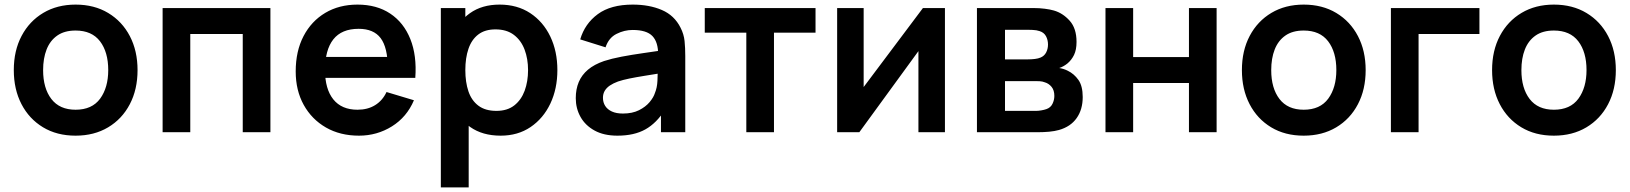

<svg xmlns="http://www.w3.org/2000/svg" viewBox="-20 -575 7087 835"><path d="M308.7 15Q227.4 15 167 -21.5Q106.6 -58 73.3 -122.3Q40 -186.6 40 -270.2Q40 -354.8 74 -419Q108 -483.2 168.5 -519.1Q228.9 -555 308.7 -555Q390 -555 450.6 -518.5Q511.2 -482.1 544.7 -417.9Q578.2 -353.7 578.2 -270.2Q578.2 -185.9 544.5 -121.7Q510.8 -57.4 450.1 -21.2Q389.4 15 308.7 15ZM308.7 -97.8Q380.2 -97.8 415.5 -146Q450.7 -194.2 450.7 -270.2Q450.7 -348.6 415 -395.4Q379.3 -442.2 308.7 -442.2Q260.2 -442.2 229 -420.3Q197.8 -398.5 182.6 -359.8Q167.5 -321.2 167.5 -270.2Q167.5 -191.4 203.3 -144.6Q239.2 -97.8 308.7 -97.8Z M807.5 0H687.2V-540H1156V0H1035.7V-427.2H807.5Z M1541.3 15Q1459.4 15 1397.5 -20.5Q1335.6 -56.1 1300.8 -119Q1266 -182 1266 -264.2Q1266 -352.7 1300.1 -417.9Q1334.2 -483.2 1394.7 -519.1Q1455.2 -555 1534.7 -555Q1618.4 -555 1677.2 -515.8Q1735.9 -476.7 1764.5 -405.2Q1793.2 -333.7 1786.1 -236.3H1666.5V-280.3Q1666 -368.5 1635.5 -409.1Q1605 -449.7 1539.7 -449.7Q1465.8 -449.7 1429.6 -403.8Q1393.5 -358 1393.5 -270Q1393.5 -187.8 1429.6 -142.8Q1465.8 -97.8 1534.7 -97.8Q1579.2 -97.8 1611.3 -117.7Q1643.5 -137.5 1661 -174.8L1780.2 -139Q1749.2 -65.8 1684.4 -25.4Q1619.5 15 1541.3 15ZM1727.2 -236.3H1355.5V-327.5H1727.2Z M2157.3 15Q2078.3 15 2025 -22.6Q1971.7 -60.2 1944.6 -124.7Q1917.5 -189.2 1917.5 -270.2Q1917.5 -351.3 1944.4 -415.8Q1971.3 -480.2 2023.7 -517.6Q2076.1 -555 2152.8 -555Q2229.5 -555 2285.9 -517.9Q2342.2 -480.8 2373.1 -416.5Q2404 -352.2 2404 -270.2Q2404 -189.2 2373.5 -124.6Q2342.9 -60.1 2287.5 -22.5Q2232.2 15 2157.3 15ZM2018.3 240H1897.2V-540H2003.7V-160.8H2018.3ZM2139 -92.8Q2186.1 -92.8 2216.5 -116.5Q2246.8 -140.2 2261.7 -180.4Q2276.5 -220.7 2276.5 -270.2Q2276.5 -319.2 2261.4 -359.3Q2246.2 -399.5 2214.9 -423.3Q2183.5 -447.2 2134.8 -447.2Q2088.9 -447.2 2059.9 -424.9Q2030.9 -402.7 2017.3 -362.7Q2003.7 -322.8 2003.7 -270.2Q2003.7 -217.8 2017.2 -177.7Q2030.8 -137.7 2060.7 -115.3Q2090.5 -92.8 2139 -92.8Z M2665.2 15Q2606.3 15 2565.9 -7.2Q2525.4 -29.4 2504.7 -66.5Q2484 -103.5 2484 -148Q2484 -187.2 2497 -218.2Q2510.1 -249.2 2537.1 -272Q2564.2 -294.8 2606.8 -309.5Q2639.7 -320.2 2683.2 -328.5Q2726.8 -336.8 2778.1 -344.1Q2829.4 -351.4 2885.7 -359.8L2842.3 -335.7Q2842.8 -391.6 2817.4 -418.1Q2792 -444.7 2731.3 -444.7Q2695 -444.7 2661 -427.5Q2627.1 -410.4 2613.5 -369.2L2503.3 -403.7Q2523.4 -472 2579.8 -513.5Q2636.2 -555 2731.7 -555Q2803.8 -555 2858.3 -531.6Q2912.9 -508.2 2939.7 -454.5Q2954.2 -426.2 2957.2 -396.4Q2960.2 -366.7 2960.2 -331.3V0H2854.5V-117.2L2872 -97.8Q2835.5 -39.6 2786.7 -12.3Q2737.9 15 2665.2 15ZM2689 -81.2Q2730 -81.2 2758.9 -95.7Q2787.8 -110.2 2805.2 -131Q2822.5 -151.8 2828.3 -170.7Q2837.8 -193.7 2839.2 -223.4Q2840.7 -253.1 2840.7 -271.7L2877.7 -260.5Q2822.8 -251.8 2783.8 -245.4Q2744.8 -239.1 2716.9 -233.4Q2689.1 -227.7 2667.5 -220.5Q2646.8 -212.8 2632.2 -203Q2617.7 -193.1 2609.9 -180Q2602.2 -166.9 2602.2 -149.5Q2602.2 -129.8 2612 -114.3Q2621.9 -98.8 2641.2 -90Q2660.5 -81.2 2689 -81.2Z M3346 0H3225.7V-433H3045V-540H3526.7V-433H3346Z M3993.8 -540H4089.5V0H3974.2V-352.7L3717.2 0H3620.7V-540H3736V-196.5Z M4494 0H4228.7V-540H4474Q4500.8 -540 4523.7 -537Q4546.7 -534.1 4563.2 -529.3Q4602.2 -518.1 4632 -484.9Q4661.8 -451.7 4661.8 -392.8Q4661.8 -358.6 4651 -336.2Q4640.2 -313.9 4622 -298.8Q4613.4 -291.9 4604.4 -287Q4595.4 -282 4586.5 -279.2Q4606.2 -276.2 4623.7 -267.3Q4651.1 -254.1 4669.9 -227.6Q4688.7 -201.1 4688.7 -153Q4688.7 -98.7 4662.3 -61.4Q4636 -24.1 4585.5 -9.7Q4567 -4.5 4543 -2.2Q4519 0 4494 0ZM4350.7 -222.3V-92.8H4485.7Q4496.2 -92.8 4508.6 -95Q4521 -97.1 4530.8 -100.5Q4549.2 -106.9 4557.2 -123.5Q4565.3 -140 4565.3 -158Q4565.3 -182.7 4553.2 -197.3Q4541.1 -212 4523.8 -217Q4513.9 -221 4502.3 -221.7Q4490.8 -222.3 4483 -222.3ZM4350.7 -445.5V-316.8H4450.7Q4465.9 -316.8 4480.6 -318.6Q4495.3 -320.3 4505.5 -324.8Q4521.8 -331.6 4529.7 -347Q4537.7 -362.5 4537.7 -381.3Q4537.7 -401.6 4528.9 -417.7Q4520.1 -433.8 4501.2 -439.7Q4488.4 -444.2 4470.7 -444.9Q4452.9 -445.5 4448.2 -445.5Z M4908 0H4787.7V-540H4908V-326.8H5150.7V-540H5271V0H5150.7V-214H4908Z M5649.7 15Q5568.4 15 5508 -21.5Q5447.6 -58 5414.3 -122.3Q5381 -186.6 5381 -270.2Q5381 -354.8 5415 -419Q5449 -483.2 5509.5 -519.1Q5569.9 -555 5649.7 -555Q5731 -555 5791.6 -518.5Q5852.2 -482.1 5885.7 -417.9Q5919.2 -353.7 5919.2 -270.2Q5919.2 -185.9 5885.5 -121.7Q5851.8 -57.4 5791.1 -21.2Q5730.4 15 5649.7 15ZM5649.7 -97.8Q5721.2 -97.8 5756.5 -146Q5791.7 -194.2 5791.7 -270.2Q5791.7 -348.6 5756 -395.4Q5720.3 -442.2 5649.7 -442.2Q5601.2 -442.2 5570 -420.3Q5538.8 -398.5 5523.6 -359.8Q5508.5 -321.2 5508.5 -270.2Q5508.5 -191.4 5544.3 -144.6Q5580.2 -97.8 5649.7 -97.8Z M6149.3 0H6029V-540H6414V-427.2H6149.3Z M6737.7 15Q6656.4 15 6596 -21.5Q6535.6 -58 6502.3 -122.3Q6469 -186.6 6469 -270.2Q6469 -354.8 6503 -419Q6537 -483.2 6597.5 -519.1Q6657.9 -555 6737.7 -555Q6819 -555 6879.6 -518.5Q6940.2 -482.1 6973.7 -417.9Q7007.2 -353.7 7007.2 -270.2Q7007.2 -185.9 6973.5 -121.7Q6939.8 -57.4 6879.1 -21.2Q6818.4 15 6737.7 15ZM6737.7 -97.8Q6809.2 -97.8 6844.5 -146Q6879.7 -194.2 6879.7 -270.2Q6879.7 -348.6 6844 -395.4Q6808.3 -442.2 6737.7 -442.2Q6689.2 -442.2 6658 -420.3Q6626.8 -398.5 6611.6 -359.8Q6596.5 -321.2 6596.5 -270.2Q6596.5 -191.4 6632.3 -144.6Q6668.2 -97.8 6737.7 -97.8Z"/></svg>

Font: Manrope Variable Light
Style: Regular
Weight: 200
Designer: Mikhail Sharanda
Foundry: Mikhail Sharanda
Version: Version 4.505